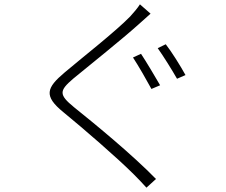

<svg xmlns="http://www.w3.org/2000/svg" viewBox="-20 -811 1040 885"><path d="M630 -563 593 -546C618 -508 657 -440 678 -401L718 -418C696 -456 654 -527 630 -563ZM744 -607 707 -589C734 -551 772 -490 796 -448L835 -465C812 -507 770 -574 744 -607ZM674 -748 625 -791C616 -776 594 -750 580 -735C512 -665 352 -540 278 -477C194 -406 180 -369 272 -294C366 -217 520 -84 597 -7C618 14 638 35 655 54L699 14C591 -97 422 -236 321 -317C250 -375 253 -393 317 -448C395 -512 546 -633 617 -697C629 -708 659 -735 674 -748Z"/></svg>

Font: Noto Sans TC Light
Style: Regular
Weight: 300
Designer: Ryoko NISHIZUKA 西塚涼子 (kana, bopomofo & ideographs); Paul D. Hunt (Latin, Greek & Cyrillic); Sandoll Communications 산돌커뮤니
Foundry: Adobe
Version: Version 2.004;hotconv 1.0.118;makeotfexe 2.5.65603